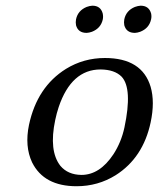

<svg xmlns="http://www.w3.org/2000/svg" viewBox="-20 -642 555 672"><path d="M81.5 -205.1Q109.9 -337.9 210.9 -400.9Q272.9 -439 347.2 -439Q477.1 -439 507.3 -337.9Q522.5 -285.2 507.3 -213.9Q481 -89.8 384.8 -28.8Q322.8 9.8 248 9.8Q133.8 9.8 92.3 -73.7Q65.9 -129.9 81.5 -205.1ZM332 -398.9Q230 -398.9 185.5 -267.6Q178.2 -245.6 173.3 -222.2Q150.4 -113.8 191.4 -61.5Q217.8 -30.3 265.1 -29.8Q329.1 -29.8 377 -102.1Q404.3 -144 415.5 -195.8Q444.3 -332 405.8 -373.5Q381.3 -398.4 332 -398.9ZM246.1 -574.2Q252.4 -605 283.2 -617.7Q293.9 -621.6 303.2 -622.1Q332 -622.1 339.4 -595.2Q341.8 -584.5 339.8 -574.2Q333 -543 301.8 -530.8Q292 -527.3 283.2 -526.9Q253.4 -526.9 246.1 -553.7Q244.1 -564 246.1 -574.2ZM415 -574.2Q421.4 -605 452.1 -617.7Q462.9 -621.6 472.2 -622.1Q501 -622.1 508.8 -595.2Q511.2 -584.5 508.8 -574.2Q502 -543 470.7 -530.8Q460.9 -527.3 452.1 -526.9Q422.4 -526.9 415 -553.7Q413.1 -564 415 -574.2Z"/></svg>

Font: Linux Biolinum Slanted O
Style: Slanted
Weight: 400
Designer: Philipp H. Poll
Foundry: Philipp H. Poll
Version: Version 1.0.4